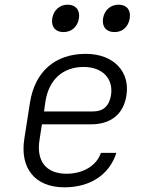

<svg xmlns="http://www.w3.org/2000/svg" viewBox="-20 -790 640 820"><path d="M469 -653C503 -653 528 -675 534 -711C540 -747 521 -770 487 -770C452 -770 426 -747 420 -711C415 -675 434 -653 469 -653ZM251 -653C285 -653 311 -675 317 -711C323 -747 303 -770 269 -770C235 -770 209 -747 203 -711C198 -675 217 -653 251 -653ZM255 10C366 10 447 -44 477 -137H411C392 -82 335 -48 264 -48C176 -48 134 -103 149 -194L159 -259H368C453 -259 508 -302 520 -383C536 -482 467 -560 346 -560C215 -560 129 -484 108 -352L84 -198C64 -72 129 10 255 10ZM168 -314 174 -356C188 -449 248 -504 337 -504C421 -504 465 -451 454 -383C446 -336 420 -314 377 -314Z"/></svg>

Font: JetBrains Mono ExtraLight
Style: Italic
Weight: 240
Italic angle: -9°
Monospace: yes
Designer: Philipp Nurullin, Konstantin Bulenkov
Foundry: JetBrains
Version: Version 2.305